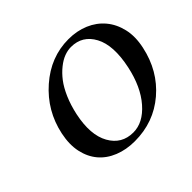

<svg xmlns="http://www.w3.org/2000/svg" viewBox="-151 -862 1076 1076"><g transform="rotate(-45 386.5 -324.0)"><path d="M481.9 -617.2Q455.6 -617.2 428.2 -606.9Q400.9 -596.7 372.1 -573.7Q343.3 -550.8 318.1 -518.1Q293 -485.4 271.7 -436.3Q250.5 -387.2 237.8 -328.1Q209 -191.4 253.9 -111.1Q298.8 -30.8 390.6 -30.8Q468.3 -30.8 534.4 -106.4Q600.6 -182.1 627.9 -310.1Q658.7 -455.6 615.2 -536.4Q571.8 -617.2 481.9 -617.2ZM764.2 -329.1Q731.9 -177.7 622.1 -84Q512.2 9.8 361.8 9.8Q293.9 9.8 238.8 -12.5Q183.6 -34.7 148.4 -76.2Q113.3 -117.7 100.3 -177.2Q87.4 -236.8 103 -311Q134.3 -459 247.8 -558.6Q361.3 -658.2 502.9 -658.2Q569.3 -658.2 624.5 -634.8Q679.7 -611.3 715.8 -568.1Q752 -524.9 766.1 -464.4Q780.3 -403.8 764.2 -329.1Z"/></g></svg>

Font: Linux Libertine Slanted
Style: Semibold Slanted
Weight: 600
Designer: Philipp H. Poll
Foundry: Philipp H. Poll
Version: Version 5.1.1